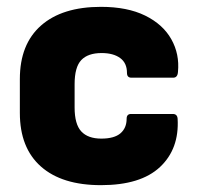

<svg xmlns="http://www.w3.org/2000/svg" viewBox="-20 -529 578 561"><path d="M275 12Q161 12 99.5 -42.5Q38 -97 38 -199V-298Q38 -400 100 -454.5Q162 -509 275 -509Q352 -509 404 -483.5Q456 -458 480.5 -414.5Q505 -371 500 -319Q499 -302 486 -302H364Q351 -302 351 -316Q351 -345 331 -359.5Q311 -374 277 -374Q237 -374 217.5 -353.5Q198 -333 198 -283V-215Q198 -166 217.5 -145Q237 -124 276 -124Q314 -124 332 -139.5Q350 -155 350 -182Q350 -196 363 -196H485Q498 -196 499 -182Q504 -94 447.5 -41Q391 12 275 12Z"/></svg>

Font: Sofia Sans Black
Style: Regular
Weight: 900
Designer: Botio Nikoltchev, Ani Petrova
Foundry: lettersoup
Version: Version 4.100; ttfautohint (v1.8.3)